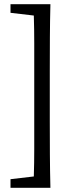

<svg xmlns="http://www.w3.org/2000/svg" viewBox="-20 -735 360 914"><path d="M217 -158Q217 -79 217.5 0.5Q218 80 220 159H30V118L141 105Q143 40 143 -25.5Q143 -91 143 -158V-398Q143 -464 143 -529.5Q143 -595 141 -661L30 -674V-715H220Q218 -637 217.5 -558Q217 -479 217 -398Z"/></svg>

Font: SourceSerifPro
Style: Book
Weight: 400
Designer: Frank Grießhammer
Foundry: Adobe Systems Incorporated
Version: Version 1.014;PS Version 1.0;hotconv 1.0.73;makeotf.lib2.5.5